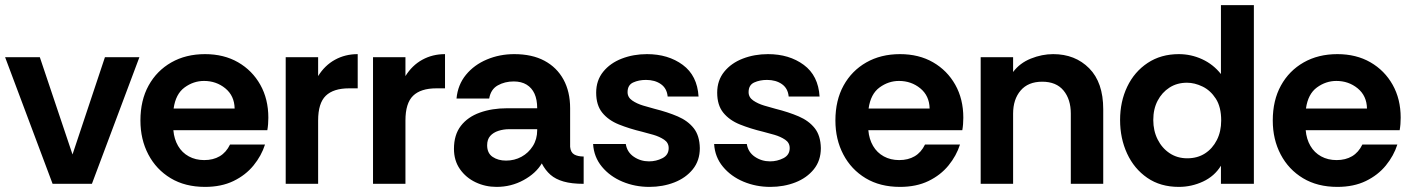

<svg xmlns="http://www.w3.org/2000/svg" viewBox="-21 -720 5529 752"><path d="M185 0 -1 -496H135L263 -115L390 -496H525L339 0Z M782 12Q704 12 647.5 -22Q591 -56 560 -115Q529 -174 529 -248Q529 -327 561 -385Q593 -443 650 -475.5Q707 -508 782 -508Q856 -508 911.5 -476Q967 -444 998.5 -388Q1030 -332 1030 -259Q1030 -246 1029 -233.5Q1028 -221 1026 -210H658Q661 -175 676.5 -148.5Q692 -122 718.5 -107.5Q745 -93 779 -93Q814 -93 839.5 -108Q865 -123 880 -154H1017Q1003 -110 972 -72Q941 -34 893.5 -11Q846 12 782 12ZM659 -295H898Q897 -345 861.5 -374Q826 -403 778 -403Q737 -403 702 -377.5Q667 -352 659 -295Z M1098 0V-496H1225V-422Q1251 -464 1291 -486Q1331 -508 1380 -508V-374H1346Q1285 -374 1255 -345Q1225 -316 1225 -248V0Z M1440 0V-496H1567V-422Q1593 -464 1633 -486Q1673 -508 1722 -508V-374H1688Q1627 -374 1597 -345Q1567 -316 1567 -248V0Z M1924 12Q1880 12 1842 -6Q1804 -24 1780.5 -57.5Q1757 -91 1757 -137Q1757 -192 1784 -227Q1811 -262 1858.5 -279Q1906 -296 1965 -296H2083Q2083 -330 2072.5 -353Q2062 -376 2041.5 -388.5Q2021 -401 1991 -401Q1956 -401 1928.5 -385.5Q1901 -370 1895 -334H1767Q1772 -388 1804 -427Q1836 -466 1886 -487Q1936 -508 1993 -508Q2063 -508 2111.5 -482Q2160 -456 2186 -408.5Q2212 -361 2212 -296V-145Q2214 -123 2228 -115Q2242 -107 2265 -107V0Q2218 0 2186.5 -9Q2155 -18 2135 -35.5Q2115 -53 2101 -80Q2078 -41 2029.5 -14.5Q1981 12 1924 12ZM1961 -91Q1994 -91 2021.5 -106Q2049 -121 2066 -148Q2083 -175 2083 -210V-214H1973Q1951 -214 1931 -207.5Q1911 -201 1899 -187.5Q1887 -174 1887 -151Q1887 -120 1908.5 -105.5Q1930 -91 1961 -91Z M2522 12Q2466 12 2417 -8.5Q2368 -29 2336.5 -67Q2305 -105 2302 -156H2430Q2435 -124 2461.5 -106Q2488 -88 2521 -88Q2549 -88 2573.5 -100.5Q2598 -113 2598 -140Q2598 -161 2580 -173Q2562 -185 2538 -192Q2514 -199 2494 -204Q2444 -216 2403 -232.5Q2362 -249 2338 -278.5Q2314 -308 2314 -357Q2314 -405 2341.5 -439Q2369 -473 2414.5 -490.5Q2460 -508 2513 -508Q2596 -508 2653 -466Q2710 -424 2715 -342H2594Q2591 -374 2567.5 -390.5Q2544 -407 2509 -407Q2481 -407 2459 -397Q2437 -387 2437 -359Q2437 -339 2455 -326.5Q2473 -314 2498 -306.5Q2523 -299 2542 -294Q2594 -281 2633.5 -264Q2673 -247 2696 -218Q2719 -189 2720 -140Q2720 -91 2692.5 -57Q2665 -23 2620 -5.5Q2575 12 2522 12Z M2996 12Q2940 12 2891 -8.5Q2842 -29 2810.5 -67Q2779 -105 2776 -156H2904Q2909 -124 2935.5 -106Q2962 -88 2995 -88Q3023 -88 3047.5 -100.5Q3072 -113 3072 -140Q3072 -161 3054 -173Q3036 -185 3012 -192Q2988 -199 2968 -204Q2918 -216 2877 -232.5Q2836 -249 2812 -278.5Q2788 -308 2788 -357Q2788 -405 2815.5 -439Q2843 -473 2888.5 -490.5Q2934 -508 2987 -508Q3070 -508 3127 -466Q3184 -424 3189 -342H3068Q3065 -374 3041.5 -390.5Q3018 -407 2983 -407Q2955 -407 2933 -397Q2911 -387 2911 -359Q2911 -339 2929 -326.5Q2947 -314 2972 -306.5Q2997 -299 3016 -294Q3068 -281 3107.5 -264Q3147 -247 3170 -218Q3193 -189 3194 -140Q3194 -91 3166.5 -57Q3139 -23 3094 -5.5Q3049 12 2996 12Z M3504 12Q3426 12 3369.5 -22Q3313 -56 3282 -115Q3251 -174 3251 -248Q3251 -327 3283 -385Q3315 -443 3372 -475.5Q3429 -508 3504 -508Q3578 -508 3633.5 -476Q3689 -444 3720.5 -388Q3752 -332 3752 -259Q3752 -246 3751 -233.5Q3750 -221 3748 -210H3380Q3383 -175 3398.5 -148.5Q3414 -122 3440.5 -107.5Q3467 -93 3501 -93Q3536 -93 3561.5 -108Q3587 -123 3602 -154H3739Q3725 -110 3694 -72Q3663 -34 3615.5 -11Q3568 12 3504 12ZM3381 -295H3620Q3619 -345 3583.5 -374Q3548 -403 3500 -403Q3459 -403 3424 -377.5Q3389 -352 3381 -295Z M3820 0V-496H3947V-438Q3973 -473 4016.5 -490.5Q4060 -508 4104 -508Q4190 -508 4245 -452.5Q4300 -397 4300 -292V0H4173V-275Q4173 -331 4144.5 -365.5Q4116 -400 4061 -400Q4006 -400 3976.5 -365.5Q3947 -331 3947 -275V0Z M4596 12Q4524 12 4472.5 -23.5Q4421 -59 4393.5 -118.5Q4366 -178 4366 -250Q4366 -322 4394 -380.5Q4422 -439 4474 -473.5Q4526 -508 4596 -508Q4644 -508 4687.5 -488Q4731 -468 4761 -430V-700H4890V0H4761V-71Q4736 -30 4691 -9Q4646 12 4596 12ZM4629 -100Q4669 -100 4698.5 -119Q4728 -138 4745 -171.5Q4762 -205 4762 -248Q4762 -301 4741 -333.5Q4720 -366 4689 -381Q4658 -396 4628 -396Q4589 -396 4559.5 -377Q4530 -358 4513 -325.5Q4496 -293 4496 -250Q4496 -208 4513 -174Q4530 -140 4560 -120Q4590 -100 4629 -100Z M5217 12Q5139 12 5082.5 -22Q5026 -56 4995 -115Q4964 -174 4964 -248Q4964 -327 4996 -385Q5028 -443 5085 -475.5Q5142 -508 5217 -508Q5291 -508 5346.5 -476Q5402 -444 5433.5 -388Q5465 -332 5465 -259Q5465 -246 5464 -233.5Q5463 -221 5461 -210H5093Q5096 -175 5111.5 -148.5Q5127 -122 5153.5 -107.5Q5180 -93 5214 -93Q5249 -93 5274.5 -108Q5300 -123 5315 -154H5452Q5438 -110 5407 -72Q5376 -34 5328.5 -11Q5281 12 5217 12ZM5094 -295H5333Q5332 -345 5296.5 -374Q5261 -403 5213 -403Q5172 -403 5137 -377.5Q5102 -352 5094 -295Z"/></svg>

Font: Rethink Sans
Style: Bold
Weight: 700
Designer: The Rethink Sans project authors (Hans Thiessen). DM Sans designed by Colophon Foundry.
Foundry: Rethink Communications LLC
Version: Version 1.001